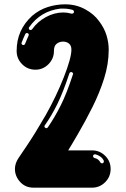

<svg xmlns="http://www.w3.org/2000/svg" viewBox="-20 -867 580 887"><path d="M405 0H135.1Q97 0 73 -26.5Q49 -53 49 -86.6Q49 -111.9 65.3 -136.6Q65.3 -136.6 103.5 -193.1Q141.6 -249.5 190.6 -334.2Q239.6 -420.8 274.8 -510.1Q309.9 -599.5 309.9 -637.6Q309.9 -656.4 298.8 -665.6Q287.6 -674.8 271.3 -674.8Q255 -674.8 242.1 -665.1Q229.2 -655.4 229.2 -632.2V-631.2Q229.2 -596 204 -570.5Q178.7 -545 143.6 -545Q107.4 -545 82.2 -570.5Q56.9 -596 56.9 -631.2V-632.2Q56.9 -728.7 128.7 -794.1Q161.9 -822.3 201.2 -834.7Q240.6 -847 280.7 -847Q331.2 -847 372.8 -824.5Q414.4 -802 438.1 -768.8Q461.9 -737.1 472 -704Q482.2 -670.8 482.2 -637.6Q482.2 -571.3 460.9 -504.2Q439.6 -437.1 407.4 -372.8Q375.2 -308.4 340.6 -249Q326.2 -224.3 312.4 -201Q303.5 -186.6 295 -172.3H405Q440.6 -172.3 465.8 -147.3Q491.1 -122.3 491.1 -86.6Q491.1 -50.5 465.8 -25.2Q440.6 0 405 0ZM121.8 -728.2Q125.7 -728.2 128.7 -732.2Q153 -766.8 192.1 -788.1Q231.2 -809.4 272.3 -809.4Q291.6 -809.4 309.9 -804H312.4Q315.3 -804 318.1 -805.4Q320.8 -806.9 321.3 -809.9L321.8 -812.4Q321.8 -818.3 315.3 -821.3Q294.6 -827.2 274.3 -827.2H258.9Q167.8 -816.3 114.9 -741.6Q112.9 -739.6 112.9 -737.1Q112.9 -732.2 116.8 -729.2Q119.3 -728.2 121.8 -728.2ZM88.1 -658.9Q90.6 -658.9 92.8 -660.4Q95 -661.9 96 -664.9Q100.5 -676.2 106.4 -689.6Q109.4 -695 111.9 -702L112.9 -705.9Q112.9 -709.4 110.6 -711.9Q108.4 -714.4 105 -714.4Q99 -714.4 96.5 -708.9Q87.6 -690.1 80.2 -670.8L79.2 -667.8Q79.2 -665.3 80.7 -662.9Q82.2 -660.4 84.7 -659.4ZM194.1 -274.8Q198 -274.8 201 -278.7Q232.2 -323.8 260.1 -379.2Q288.1 -434.7 316.8 -522.8L317.8 -525.2Q317.8 -528.7 315.1 -531.4Q312.4 -534.2 308.9 -534.2Q306.4 -534.2 304.2 -532.7Q302 -531.2 300.5 -528.2Q271.8 -441.1 245 -386.6Q218.3 -332.2 187.1 -288.1Q185.1 -285.6 185.1 -283.7Q185.1 -279.2 189.6 -276.2Q191.6 -274.8 194.1 -274.8ZM451 -112.4 455 -112.9Q459.9 -115.8 459.9 -121.3L459.4 -124.8Q453 -137.6 442.6 -144.3Q432.2 -151 421.3 -154H418.3Q414.4 -154 412.1 -151.5Q409.9 -149 409.9 -146Q409.9 -140.1 416.3 -137.1Q434.7 -133.7 443.6 -116.8Q446.5 -112.4 451 -112.4Z"/></svg>

Font: AKL FREE 002
Style: Regular
Weight: 400
Designer: AKL
Foundry: AKL
Version: Version 1.00;August 17, 2024;FontCreator 13.0.0.2675 64-bit